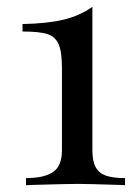

<svg xmlns="http://www.w3.org/2000/svg" viewBox="-20 -546 410 566"><path d="M348.6 -21V0Q343.8 0 328.1 -1Q237.3 -3.9 210.4 -3.9Q180.2 -3.9 80.6 -1Q62 0 56.6 0V-21Q109.9 -21 136.2 -38.8Q162.6 -56.6 162.6 -103V-345.2Q162.6 -393.6 152.6 -416Q142.6 -438.5 118.9 -445.8Q95.2 -453.1 46.4 -453.1V-475.1Q119.6 -476.6 167.2 -488Q214.8 -499.5 252.4 -525.9V-103Q252.4 -70.8 262 -53.2Q271.5 -35.6 292.2 -28.3Q313 -21 348.6 -21Z"/></svg>

Font: TypoPRO Playfair Display
Style: Regular
Weight: 400
Designer: Claus Eggers Sørensen
Foundry: Claus Eggers Sørensen
Version: Version 1.004;PS 001.004;hotconv 1.0.70;makeotf.lib2.5.58329